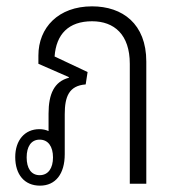

<svg xmlns="http://www.w3.org/2000/svg" viewBox="-20 -579 558 605"><path d="M106 6C155 6 184 -31 184 -93V-219C184 -274 197 -309 250 -313L256 -352L152 -401C157 -471 196 -512 270 -512C340 -512 389 -470 389 -378V0H441V-385C441 -504 366 -559 270 -559C164 -559 101 -492 101 -404V-378L197 -336V-334C151 -322 133 -283 133 -221V-166C124 -170 115 -172 104 -172C58 -172 28 -137 28 -84C28 -29 57 6 106 6ZM105 -27C78 -27 64 -49 64 -83C64 -117 78 -139 105 -139C132 -139 147 -117 147 -83C147 -49 132 -27 105 -27Z"/></svg>

Font: Noto Sans Thai Looped Condensed Light
Style: Regular
Weight: 300
Width: 3
Designer: Sasikarn Vongin, Ben Mitchell
Foundry: The Fontpad Ltd
Version: Version 1.001